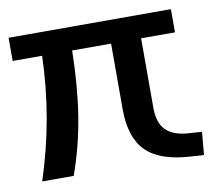

<svg xmlns="http://www.w3.org/2000/svg" viewBox="-62 -559 713 636"><g transform="rotate(-10 295.0 -240.5)"><path d="M582 -70 575 7 529 4Q428 -2 382 -48Q336 -94 336 -189V-410H205Q203 -292 187.5 -193.5Q172 -95 138 0H32Q98 -201 104 -410H5V-488H551V-410H437V-175Q437 -126 461 -101.5Q485 -77 535 -73Z"/></g></svg>

Font: wassup Sans
Style: Medium
Weight: 600
Version: Version 2.001